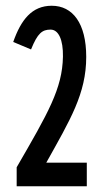

<svg xmlns="http://www.w3.org/2000/svg" viewBox="-20 -648 353 668"><path d="M38 0H282V-82H141C224 -231 280 -322 280 -450C280 -567 233 -628 160 -628C91 -628 53 -579 26 -502L88 -476C111 -533 127 -545 156 -545C184 -545 200 -509 199 -451C197 -340 148 -256 38 -66Z"/></svg>

Font: Inconsolata ExtraCondensed
Style: Bold
Weight: 700
Width: 2
Monospace: yes
Designer: Raph Levien, Cyreal, Brenton Simpson
Foundry: Raph Levien, Cyreal, Google
Version: Version 3.100